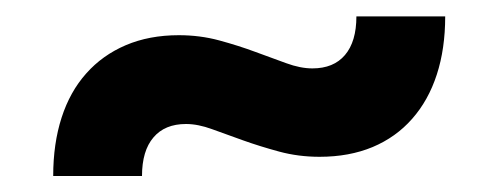

<svg xmlns="http://www.w3.org/2000/svg" viewBox="-20 -416 620 240"><path d="M370.5 -330.5Q397 -330.5 411.2 -347.2Q425.5 -364 425.5 -395.5H536.5Q536.5 -355 526 -322.8Q515.5 -290.5 495.2 -267.5Q475 -244.5 445.8 -232.2Q416.5 -220 379.5 -220Q353 -220 329 -226.5Q305 -233 284 -240.5Q263 -248 245.2 -254.5Q227.5 -261 212.5 -261Q186 -261 171.8 -244.2Q157.5 -227.5 157.5 -196H46.5Q46.5 -236.5 57 -269Q67.5 -301.5 87.8 -324.2Q108 -347 137.2 -359.5Q166.5 -372 203.5 -372Q230 -372 254 -365.5Q278 -359 299 -351.2Q320 -343.5 337.8 -337Q355.5 -330.5 370.5 -330.5Z"/></svg>

Font: Lato 2
Style: Regular
Weight: 800
Designer: Lukasz Dziedzic with Adam Twardoch and Botio Nikoltchev
Foundry: tyPoland Lukasz Dziedzic
Version: Version 2.015; 2015-08-06; http://www.latofonts.com/